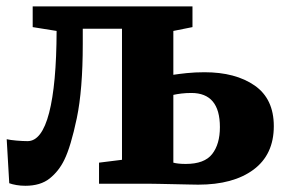

<svg xmlns="http://www.w3.org/2000/svg" viewBox="-20 -576 896 602"><path d="M59.5 6.5Q44.5 6.5 31.5 4.2Q18.5 2 9 -1.5L1 -139.5Q11.5 -137 31.8 -135.2Q52 -133.5 66.5 -133.5Q111 -133.5 134 -222.2Q157 -311 157.5 -479L82.5 -491V-556H583.5V-491L523.5 -479V-341.5Q539 -344 565.5 -346.8Q592 -349.5 621 -349.5Q718.5 -349.5 778.5 -307.8Q838.5 -266 838.5 -180.5Q838.5 -91.5 775 -44.2Q711.5 3 601.5 3Q593.5 3 572.8 2.5Q552 2 526.5 1.5Q501 1 478 0.5Q455 0 442.5 0H290.5V-66L362.5 -75V-486H239.5V-438Q239.5 -295 220.8 -205.5Q202 -116 181.5 -74.5Q164.5 -39.5 135.8 -16.5Q107 6.5 59.5 6.5ZM562.5 -62Q621 -62 645.2 -93Q669.5 -124 669.5 -177.5Q669.5 -284.5 580 -284.5Q564 -284.5 549.2 -282.8Q534.5 -281 523.5 -278.5V-66Q538 -62 562.5 -62Z"/></svg>

Font: Merriweather Black
Style: Regular
Weight: 900
Designer: Eben Sorkin
Foundry: Eben Sorkin
Version: Version 2.200;gftools[0.9.31]